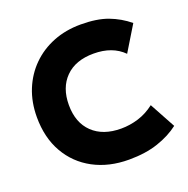

<svg xmlns="http://www.w3.org/2000/svg" viewBox="-129 -838 957 976"><g transform="rotate(-20 349.0 -350.0)"><path d="M406.5 15Q298 15 215 -29.5Q132 -74 85.5 -155.5Q39 -237 39 -348Q39 -428.5 66.2 -495.8Q93.5 -563 143.2 -612.2Q193 -661.5 260.5 -688.2Q328 -715 409 -715Q496.5 -715 555.8 -692.8Q615 -670.5 663.5 -630.5L580.5 -494Q521.5 -553.5 420 -553.5Q322 -553.5 267.5 -498.8Q213 -444 213 -350.5Q213 -254.5 269 -200.8Q325 -147 423 -147Q470 -147 516.2 -161.2Q562.5 -175.5 604 -207.5L680 -68Q631.5 -30.5 564 -7.8Q496.5 15 406.5 15Z"/></g></svg>

Font: Geologica
Style: Bold
Weight: 700
Designer: Sindre Bremnes, Frode Helland
Foundry: Monokrom Skriftforlag AS
Version: Version 1.010; ttfautohint (v1.8.4.7-5d5b);gftools[0.9.28]